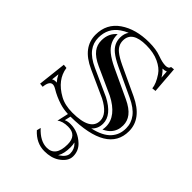

<svg xmlns="http://www.w3.org/2000/svg" viewBox="-249 -739 1119 1119"><g transform="rotate(45 310.5 -179.5)"><path d="M592 -170.7V-170.2Q592 7.8 290.3 10.7L281.5 48.8Q297.6 40.8 322 40.8Q384 40.8 432.9 86.9Q465.3 117.7 465.3 163.1Q465.3 205.1 416.3 237.3Q380.1 261 325 261Q258.1 261 207.8 205.3L214.1 180.2Q265.9 236.8 320.6 236.8Q393.3 236.8 393.3 137Q393.3 61.5 322.5 61.5Q277.1 61.5 253.2 81.1L269 10.5Q231.4 9 199.7 -1Q151.4 -16.4 114.3 -39.1Q97.2 -49.6 85.2 -49.6Q57.6 -49.6 52.7 2.4L29.3 0L49.1 -175.8L73 -173.3Q85 -88.1 177.2 -36.9Q220 -13.2 281.5 -13.2Q430.2 -13.2 430.2 -95Q430.2 -150.6 345.2 -194.6L179.9 -269.5Q116.5 -298.3 85.9 -338.6Q55.9 -378.2 55.7 -430.2Q55.7 -521.2 127.7 -570.8Q199.5 -620.1 308.6 -620.1Q366.5 -620.1 405.5 -605.5Q445.3 -590.6 471.9 -590.6Q497.3 -590.6 500.5 -608.4L522 -610.8L534.9 -445.6L511 -443.1Q507.8 -478.5 475.8 -525.9Q455.6 -555.9 412.5 -576Q369.4 -596.2 308.6 -596.2Q192.6 -596.2 192.6 -519.3Q192.6 -480.7 224.6 -454.6Q247.1 -435.8 291.3 -414.8L467 -332.8Q591.8 -274.2 592 -170.7ZM475.3 -68.1Q478 -81.1 478 -95Q478 -137.5 449.7 -173.3Q421.4 -209.2 366.2 -237.5L199.7 -313Q147.2 -336.7 124 -367.4Q103.5 -394.5 103.5 -430.2V-430.7Q103.5 -489.7 144.8 -523.9V-519.3Q144.8 -458 194.3 -417.5Q222.4 -394.5 270.8 -371.6L446.8 -289.3Q499 -264.9 522.2 -234.6Q544.2 -206.1 544.2 -170.7V-170.4Q544.2 -148.4 537.6 -130.4Q531.2 -112.8 517.6 -97.4Q503.7 -82 480 -70.3ZM424.6 -26.4Q462.9 -34.9 490.7 -48.8Q518.6 -62.7 535.4 -81.4Q552.2 -100.1 560.2 -122.1Q568.1 -144 568.1 -170.7Q568.1 -214.1 541.3 -249.1Q514.4 -284.2 456.8 -311L281 -393.1Q235.4 -414.8 209.5 -436Q168.7 -469.2 168.7 -519.3Q168.7 -551.8 184.8 -574.5Q161.4 -564.9 141.4 -551Q79.6 -508.5 79.6 -430.2Q79.6 -386.5 105 -353Q131.8 -317.6 189.7 -291.3L355.7 -216.1Q454.1 -165 454.1 -95Q454.1 -52.2 424.6 -26.4ZM61 -67.1Q68.6 -71.5 76.2 -72.8Q85.7 -74 93.5 -72.8Q76.9 -92 66.2 -114ZM504.6 -525.1 501 -572.8Q494.6 -569.6 486.6 -567.9Q486.1 -567.9 471.9 -566.7H471.4Q485.8 -554 495.6 -539.3Q500.5 -532 504.6 -525.1ZM397.9 220.5Q400.6 219 403.1 217.3Q441.4 192.1 441.4 163.1Q441.4 127.9 416.5 104.2L413.1 101.3Q417.2 117.2 417.2 137Q417.2 162.4 412.8 182.7Q408.4 203.1 400.6 216.3Z"/></g></svg>

Font: itsadzokeS01
Style: Regular
Weight: 600
Width: 6
Version: Version 0.46